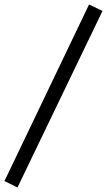

<svg xmlns="http://www.w3.org/2000/svg" viewBox="-82 -773 478 858"><path d="M-4 65 -62 36 316 -753 376 -724Z"/></svg>

Font: Nunito Sans
Style: Italic
Weight: 400
Italic angle: -9°
Designer: Vernon Adams
Foundry: Vernon Adams
Version: Version 3.006; ttfautohint (v1.8.3)